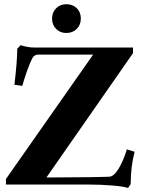

<svg xmlns="http://www.w3.org/2000/svg" viewBox="-20 -893 680 929"><path d="M300.8 -733.4Q271 -733.4 251.5 -753.2Q231.9 -772.9 231.9 -803.2Q231.9 -833 251.5 -852.8Q271 -872.6 300.8 -872.6Q332 -872.6 351.6 -853.3Q371.1 -834 371.1 -803.2Q371.1 -772.9 351.3 -753.2Q331.5 -733.4 300.8 -733.4ZM599.6 16.6Q580.1 9.3 524.4 4.6Q468.8 0 411.6 0H8.8V-26.9L430.7 -628.9H166Q146 -628.9 136.7 -611.8Q125.5 -591.3 111.1 -550.5Q96.7 -509.8 87.9 -477.5L49.8 -482.9Q63.5 -598.1 63.5 -657.2L79.6 -674.3Q115.7 -663.1 145 -663.1H623.5V-635.7L204.6 -34.2Q457.5 -35.2 509.3 -38.1Q531.2 -39.1 554.4 -77.6Q577.6 -116.2 593.8 -170.4L631.3 -158.7Q612.3 -85.9 612.3 -2.4Z"/></svg>

Font: Elstob Grade
Style: Regular
Weight: 400
Designer: Peter S. Baker
Version: Version 1.015